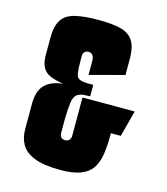

<svg xmlns="http://www.w3.org/2000/svg" viewBox="-100 -722 700 806"><g transform="rotate(15 250.0 -319.0)"><path d="M238 6Q163 6 122.5 -10.5Q82 -27 66 -55.5Q50 -84 50 -120V-232Q50 -265 59.5 -288.5Q69 -312 92 -327Q115 -342 154 -347Q120 -352 97.5 -361.5Q75 -371 64 -391Q53 -411 53 -444V-518Q53 -571 71 -598Q89 -625 128.5 -634.5Q168 -644 230 -644Q286 -644 323 -635.5Q360 -627 379 -600.5Q398 -574 398 -518V-450L248 -410V-469Q248 -482 245 -489.5Q242 -497 236 -500.5Q230 -504 222 -504Q216 -504 211 -501Q206 -498 203 -493Q200 -488 200 -482V-458Q200 -422 203 -404.5Q206 -387 217 -381.5Q228 -376 252 -375H278V-325L252 -324Q230 -322 219 -312Q208 -302 204.5 -277Q201 -252 200 -205V-146Q200 -139 202 -133.5Q204 -128 207 -125.5Q210 -123 214.5 -121.5Q219 -120 224 -120Q230 -120 234.5 -122Q239 -124 242 -127.5Q245 -131 246.5 -136Q248 -141 248 -146V-312H475L445 -198H402V-191Q402 -143 396.5 -106.5Q391 -70 374.5 -45Q358 -20 325 -7Q292 6 238 6Z"/></g></svg>

Font: Smooch Sans Thin Black
Style: Regular
Weight: 900
Version: Version 1.010